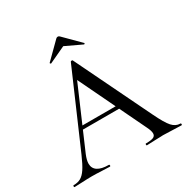

<svg xmlns="http://www.w3.org/2000/svg" viewBox="-183 -947 1070 1099"><g transform="rotate(-30 352.0 -397.0)"><path d="M199 -283H471L478 -261H187ZM704 0Q685 0 645 -2Q603 -4 585 -4Q562 -4 528 -2Q494 0 477 0Q473 0 473 -6Q473 -12 477 -12Q511 -12 526 -18.5Q541 -25 541 -42Q541 -59 526 -89L311 -536L343 -584L148 -132Q134 -98 134 -76Q134 -44 159 -28Q184 -12 231 -12Q236 -12 236 -6Q236 0 231 0Q213 0 179 -2Q141 -4 113 -4Q87 -4 51 -2Q19 0 -1 0Q-5 0 -5 -6Q-5 -12 -1 -12Q27 -12 46.5 -23Q66 -34 84 -61Q102 -88 125 -141L338 -632Q339 -635 345 -635.5Q351 -636 352 -632L592 -137Q627 -64 650.5 -38Q674 -12 704 -12Q709 -12 709 -6Q709 0 704 0ZM345 -794Q351 -794 356 -789L458 -687Q459 -687 459 -685Q459 -683 456.5 -681Q454 -679 453 -680L345 -731L236 -680Q234 -679 231 -682.5Q228 -686 230 -687L333 -789Q338 -794 345 -794Z"/></g></svg>

Font: Cormorant Garamond Medium
Style: Regular
Weight: 500
Designer: Christian Thalmann (Catharsis Fonts)
Foundry: Catharsis Fonts
Version: Version 4.000